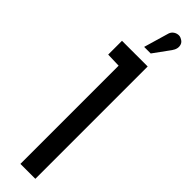

<svg xmlns="http://www.w3.org/2000/svg" viewBox="-312 -870 846 846"><g transform="rotate(45 111.0 -447.0)"><path d="M205 -827Q213 -838 215.5 -849.5Q218 -861 214 -872Q210 -883 198 -889Q187 -896 174.5 -894Q162 -892 153 -884Q144 -876 141 -863L108 -750H149ZM20 -614 87 -612V0H180V-700H20Z"/></g></svg>

Font: Advent Pro SemiBold
Style: Regular
Weight: 600
Designer: VivaRado, Andreas Kalpakidis
Foundry: VivaRado, Andreas Kalpakidis
Version: Version 3.000